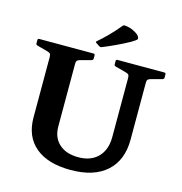

<svg xmlns="http://www.w3.org/2000/svg" viewBox="-137 -1098 1169 1235"><g transform="rotate(15 447.5 -481.0)"><path d="M22 -739Q22 -749 32 -749H393Q403 -749 403 -739V-718Q403 -708 394 -705L319 -685Q306 -681 301 -675Q296 -669 296 -651V-237Q296 -164 342.5 -121.5Q389 -79 471 -79Q554 -79 601.5 -127.5Q649 -176 649 -261V-653Q649 -668 645 -674.5Q641 -681 624 -686L553 -705Q543 -708 543 -717V-739Q543 -749 553 -749H865Q875 -749 875 -739V-718Q875 -708 866 -705L791 -685Q777 -681 772 -675Q767 -669 767 -651V-276Q767 -138 683 -62.5Q599 13 444 13Q292 13 209.5 -56Q127 -125 127 -252V-653Q127 -668 123 -674.5Q119 -681 102 -686L32 -705Q22 -708 22 -717ZM394 -819Q385 -823 392 -830Q425 -858 460.5 -894Q496 -930 527 -968Q533 -976 543 -975Q573 -972 596 -961.5Q619 -951 634 -938Q648 -920 644.5 -912Q641 -904 607 -884Q565 -861 518 -839Q471 -817 433 -802Q425 -799 416 -804Z"/></g></svg>

Font: Hahmlet
Style: Bold
Weight: 700
Designer: Minjoo Ham & Mark Frömberg
Foundry: hypertype
Version: Version 1.002; ttfautohint (v1.8.3)